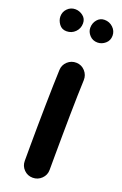

<svg xmlns="http://www.w3.org/2000/svg" viewBox="-193 -831 598 942"><g transform="rotate(20 106.5 -359.5)"><path d="M122.6 -539.1Q149.4 -538.1 167.5 -518.1Q185.5 -498 184.6 -471.2Q183.1 -437.5 181.9 -389.4Q180.7 -341.3 179.9 -286.6Q179.2 -231.9 178.7 -177.7Q178.2 -123.5 178 -77.1Q177.7 -30.8 177.7 0Q177.7 26.9 158.4 45.7Q139.2 64.5 112.3 64.5Q85.4 64.5 66.7 45.7Q47.9 26.9 47.9 0Q47.9 -31.2 48.1 -77.6Q48.3 -124 48.8 -178.5Q49.3 -232.9 50.3 -288.1Q51.3 -343.3 52.5 -392.6Q53.7 -441.9 55.2 -477.1Q56.2 -503.9 75.9 -522Q95.7 -540 122.6 -539.1ZM242.7 -724.1Q242.7 -698.7 224.4 -683.1Q206.1 -667.5 184.1 -667.5Q158.7 -667.5 142.6 -685.1Q126.5 -702.6 126.5 -723.6Q126.5 -748.5 141.6 -766.4Q156.7 -784.2 179.7 -784.2Q205.6 -784.2 224.1 -766.6Q242.7 -749 242.7 -724.1ZM85.9 -731.4Q85.9 -704.6 67.4 -686Q48.8 -667.5 22 -667.5Q-2.4 -667.5 -16.4 -686.5Q-30.3 -705.6 -30.3 -726.1Q-30.3 -750.5 -13.4 -767.3Q3.4 -784.2 27.3 -784.2Q48.8 -784.2 67.4 -770Q85.9 -755.9 85.9 -731.4Z"/></g></svg>

Font: Mikhak-DS2-FD Bold
Style: Regular
Weight: 700
Designer: Amin Abedi
Version: Version 3.4